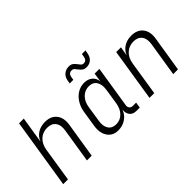

<svg xmlns="http://www.w3.org/2000/svg" viewBox="-44 -1329 1888 1888"><g transform="rotate(-45 900.0 -385.0)"><path d="M59 0 175 -730H241L215 -568L197 -454Q216 -504 260 -532Q304 -560 364 -560Q446 -560 487 -508Q528 -456 514 -368L455 0H389L446 -358Q457 -427 428 -465.5Q399 -504 339 -504Q277 -504 234.5 -464.5Q192 -425 181 -356L125 0Z M817 10Q742 10 704 -46Q666 -102 680 -191L706 -358Q716 -418 745 -463.5Q774 -509 816 -534.5Q858 -560 908 -560Q961 -560 994 -532Q1027 -504 1032 -457L1046 -550H1112L1043 -114Q1039 -90 1052 -75Q1065 -60 1088 -60H1133L1124 0H1077Q1030 0 1006.5 -30.5Q983 -61 990 -108Q971 -54 924.5 -22Q878 10 817 10ZM844 -47Q901 -47 940 -86.5Q979 -126 990 -193L1015 -356Q1025 -424 999 -463.5Q973 -503 917 -503Q861 -503 821.5 -463.5Q782 -424 772 -356L747 -193Q736 -126 762.5 -86.5Q789 -47 844 -47ZM1037 -650Q1008 -650 991 -662.5Q974 -675 962 -691.5Q950 -708 938.5 -720.5Q927 -733 909 -733Q867 -733 860 -688L855 -655H805L810 -688Q817 -731 845.5 -755.5Q874 -780 915 -780Q944 -780 961 -767.5Q978 -755 989.5 -738.5Q1001 -722 1012.5 -709.5Q1024 -697 1042 -697Q1081 -697 1088 -742L1094 -775H1144L1138 -742Q1131 -699 1104 -674.5Q1077 -650 1037 -650Z M1259 0 1346 -550H1412L1396 -454Q1416 -504 1460 -532Q1504 -560 1564 -560Q1646 -560 1687 -508Q1728 -456 1714 -368L1655 0H1589L1646 -358Q1657 -427 1628 -465.5Q1599 -504 1539 -504Q1477 -504 1434.5 -464.5Q1392 -425 1381 -356L1325 0Z"/></g></svg>

Font: JetBrains Mono NL ExtraLight
Style: Italic
Weight: 200
Italic angle: -9°
Monospace: yes
Designer: Philipp Nurullin, Konstantin Bulenkov
Foundry: JetBrains
Version: Version 2.305; ttfautohint (v1.8.4.7-5d5b)